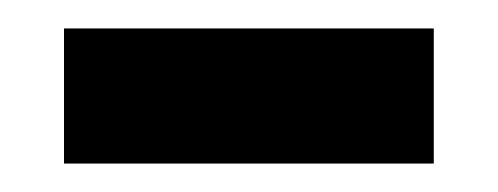

<svg xmlns="http://www.w3.org/2000/svg" viewBox="-20 -340 350 135"><path d="M25 -225V-320H285V-225Z"/></svg>

Font: Noto Naskh Arabic UI Semi
Style: Bold
Weight: 700
Designer: Monotype Design Team, David Williams, Mohamad Dakak and Nizar Qandah
Foundry: Monotype Imaging Inc.
Version: Version 2.014; ttfautohint (v1.8.4.7-5d5b)